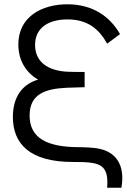

<svg xmlns="http://www.w3.org/2000/svg" viewBox="-20 -755 590 895"><path d="M546 120C565.5 6.5 513 -45.5 447.5 -60.5C414.5 -68.5 367.5 -68.5 346.5 -69C202 -69.5 118 -109.5 118 -216.5C118 -316 189.5 -341.5 292.5 -346C365 -348.5 365.5 -348.5 374.5 -348.5V-419.5C367 -419.5 318 -419.5 297 -420.5C202 -424.5 143.5 -467.5 143.5 -545.5C143.5 -626.5 207.5 -664.5 294.5 -664.5C387 -664.5 440.5 -621.5 479.5 -551.5L539.5 -596C492.5 -678.5 411.5 -735 294.5 -735C175 -735 65.5 -677.5 65.5 -547.5C65.5 -472 102.5 -415.5 157.5 -384C82 -361.5 40 -301 40 -210C40 -86.5 116.5 0 319.5 0C441 0 488.5 6 479.5 120Z"/></svg>

Font: Manrope
Style: Regular
Weight: 400
Designer: Mikhail Sharanda
Foundry: Mikhail Sharanda
Version: Version 4.505